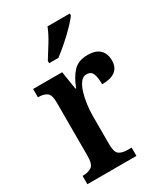

<svg xmlns="http://www.w3.org/2000/svg" viewBox="-189 -852 820 939"><g transform="rotate(-30 220.5 -383.0)"><path d="M20 0V-47H23Q52 -47 71 -59.5Q90 -72 90 -119V-421Q90 -465 72.5 -477Q55 -489 26 -489H23V-536H187L203 -434H207Q226 -485 254.5 -516Q283 -547 336 -547Q383 -547 405 -524.5Q427 -502 427 -465Q427 -387 327 -387Q327 -428 318 -448Q309 -468 285 -468Q265 -468 251 -450Q237 -432 228 -403Q219 -374 214.5 -340.5Q210 -307 210 -275V-114Q210 -70 227.5 -58.5Q245 -47 272 -47H297V0ZM154 -619Q175 -652 199.5 -692Q224 -732 237 -766H363V-756Q352 -739 325 -711Q298 -683 265.5 -654.5Q233 -626 206 -606H154Z"/></g></svg>

Font: Noto Serif Lao Condensed SemiBold
Style: Regular
Weight: 600
Width: 3
Designer: Monotype Design Team
Foundry: Monotype Imaging Inc.
Version: Version 2.003; ttfautohint (v1.8.4.7-5d5b)